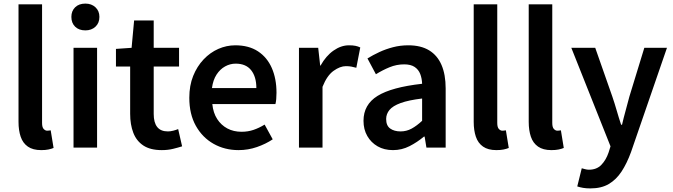

<svg xmlns="http://www.w3.org/2000/svg" viewBox="-20 -821 3743 1068"><path d="M209 14Q163 14 135 -5.5Q107 -25 95 -60.5Q83 -96 83 -143V-797H214V-137Q214 -113 223 -103.5Q232 -94 242 -94Q246 -94 250 -94.5Q254 -95 262 -96L278 2Q266 7 249.5 10.5Q233 14 209 14Z M389 0V-555H520V0ZM455 -652Q419 -652 398 -672.5Q377 -693 377 -727Q377 -760 398 -780.5Q419 -801 455 -801Q489 -801 511 -780.5Q533 -760 533 -727Q533 -693 511 -672.5Q489 -652 455 -652Z M880 14Q816 14 777.5 -11.5Q739 -37 721.5 -82.5Q704 -128 704 -188V-451H625V-549L712 -555L726 -707H835V-555H976V-451H835V-187Q835 -139 854.5 -114.5Q874 -90 914 -90Q928 -90 943.5 -94Q959 -98 971 -103L993 -7Q971 0 942.5 7Q914 14 880 14Z M1307 14Q1230 14 1168 -21Q1106 -56 1069.5 -121Q1033 -186 1033 -277Q1033 -345 1054.5 -398.5Q1076 -452 1112.5 -490.5Q1149 -529 1194.5 -549Q1240 -569 1289 -569Q1364 -569 1415 -535.5Q1466 -502 1492 -442.5Q1518 -383 1518 -305Q1518 -286 1516.5 -269.5Q1515 -253 1512 -242H1161Q1166 -193 1188 -159Q1210 -125 1244.5 -106.5Q1279 -88 1324 -88Q1359 -88 1390 -98.5Q1421 -109 1452 -128L1497 -46Q1458 -20 1409 -3Q1360 14 1307 14ZM1159 -331H1406Q1406 -394 1377 -430.5Q1348 -467 1291 -467Q1260 -467 1232 -451.5Q1204 -436 1184.5 -406Q1165 -376 1159 -331Z M1643 0V-555H1750L1761 -456H1763Q1793 -510 1835 -539.5Q1877 -569 1921 -569Q1943 -569 1957.5 -566Q1972 -563 1984 -557L1962 -444Q1947 -448 1934.5 -450.5Q1922 -453 1904 -453Q1872 -453 1835.5 -427Q1799 -401 1774 -338V0Z M2166 14Q2117 14 2080.5 -7Q2044 -28 2023 -64.5Q2002 -101 2002 -149Q2002 -239 2080 -287.5Q2158 -336 2328 -355Q2327 -385 2317.5 -409.5Q2308 -434 2286.5 -448.5Q2265 -463 2228 -463Q2186 -463 2147 -447Q2108 -431 2071 -408L2024 -496Q2055 -515 2090.5 -531.5Q2126 -548 2166.5 -558.5Q2207 -569 2251 -569Q2321 -569 2367 -541Q2413 -513 2436 -459.5Q2459 -406 2459 -329V0H2352L2342 -61H2338Q2301 -30 2258 -8Q2215 14 2166 14ZM2208 -90Q2241 -90 2269.5 -105.5Q2298 -121 2328 -149V-273Q2253 -264 2209 -248Q2165 -232 2146.5 -209.5Q2128 -187 2128 -159Q2128 -122 2150.5 -106Q2173 -90 2208 -90Z M2741 14Q2695 14 2667 -5.5Q2639 -25 2627 -60.5Q2615 -96 2615 -143V-797H2746V-137Q2746 -113 2755 -103.5Q2764 -94 2774 -94Q2778 -94 2782 -94.5Q2786 -95 2794 -96L2810 2Q2798 7 2781.5 10.5Q2765 14 2741 14Z M3047 14Q3001 14 2973 -5.5Q2945 -25 2933 -60.5Q2921 -96 2921 -143V-797H3052V-137Q3052 -113 3061 -103.5Q3070 -94 3080 -94Q3084 -94 3088 -94.5Q3092 -95 3100 -96L3116 2Q3104 7 3087.5 10.5Q3071 14 3047 14Z M3264 227Q3241 227 3223.5 224Q3206 221 3191 216L3216 115Q3224 117 3234.5 120Q3245 123 3256 123Q3299 123 3325 96Q3351 69 3365 28L3376 -7L3158 -555H3291L3386 -284Q3399 -246 3410.5 -206Q3422 -166 3435 -127H3440Q3449 -166 3460 -205.5Q3471 -245 3481 -284L3564 -555H3690L3490 25Q3467 88 3437.5 133Q3408 178 3366.5 202.5Q3325 227 3264 227Z"/></svg>

Font: Noto Sans SC Thin SemiBold
Style: Regular
Weight: 600
Version: Version 2.004-H2;hotconv 1.0.118;makeotfexe 2.5.65603